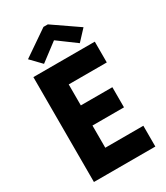

<svg xmlns="http://www.w3.org/2000/svg" viewBox="-229 -1045 989 1141"><g transform="rotate(-30 265.5 -474.0)"><path d="M65.4 0V-719.7H486.8V-577.1H225.6V-433.1H441.9V-294.9H225.6V-142.6H486.8V0ZM159.7 -756.3 90.8 -827.6 266.6 -948.2H296.4L471.7 -827.6L405.3 -756.3L282.2 -847.2H279.8Z"/></g></svg>

Font: Reddit Sans ExtraBold
Style: Regular
Weight: 800
Designer: Stephen Hutchings
Foundry: Reddit
Version: Version 1.014; ttfautohint (v1.8.4.7-5d5b)